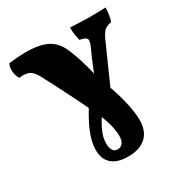

<svg xmlns="http://www.w3.org/2000/svg" viewBox="-167 -593 923 969"><g transform="rotate(-30 295.0 -108.5)"><path d="M304 249Q241 249 209 220.5Q177 192 177 140Q177 109 187 75Q197 41 215 4.5Q233 -32 257 -70L295 -4Q270 34 254.5 68Q239 102 239 137Q239 160 247.5 175.5Q256 191 276 191Q293 191 304.5 177.5Q316 164 316 134Q316 117 312 94Q308 71 299 43Q290 15 275 -16Q250 -70 222.5 -125.5Q195 -181 169 -231.5Q143 -282 123 -320Q104 -355 83.5 -365Q63 -375 25 -370Q12 -392 10.5 -416Q9 -440 18 -459Q40 -462 65 -464Q90 -466 118 -466Q203 -466 248 -439.5Q293 -413 315 -354Q328 -322 337.5 -292Q347 -262 355 -232Q363 -202 370 -170Q410 -75 427.5 -2Q445 71 445 115Q445 182 408 215.5Q371 249 304 249ZM389 -76 348 -161Q360 -193 370 -219Q380 -245 390.5 -269Q401 -293 413 -319Q430 -354 422.5 -367Q415 -380 384 -384Q380 -398 376.5 -420Q373 -442 374 -462Q394 -461 419 -460Q444 -459 475 -458Q506 -458 532 -458.5Q558 -459 580 -460Q579 -441 576 -418Q573 -395 566 -382Q549 -379 537 -372.5Q525 -366 516 -353.5Q507 -341 497 -319Z"/></g></svg>

Font: Vollkorn Black
Style: Regular
Weight: 900
Designer: Friedrich Althausen
Foundry: Friedrich Althausen
Version: Version 5.000